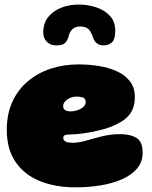

<svg xmlns="http://www.w3.org/2000/svg" viewBox="-20 -781 670 848"><path d="M314 46.5Q225 46.5 156.2 18.8Q87.5 -9 48.8 -65.5Q10 -122 10 -207.5Q10 -278 34.8 -331.8Q59.5 -385.5 103.2 -422.2Q147 -459 204.2 -477.8Q261.5 -496.5 326.5 -496.5Q370.5 -496.5 414.5 -489.8Q458.5 -483 495 -466.8Q531.5 -450.5 553.5 -422.5Q575.5 -394.5 575.5 -352.5Q575.5 -324.5 567.8 -303.8Q560 -283 546 -268Q532 -253 513.2 -242Q494.5 -231 472.5 -222Q450.5 -213 416.8 -205Q383 -197 348.2 -192Q313.5 -187 288 -187Q272.5 -187 266 -183.8Q259.5 -180.5 259.5 -172Q259.5 -167 261.8 -163Q264 -159 268.5 -156.5Q274 -153 282.8 -151.8Q291.5 -150.5 302.5 -150.5Q328 -150.5 360.5 -160Q393 -169.5 430.8 -179Q468.5 -188.5 510.5 -188.5Q555.5 -188.5 582.8 -172Q610 -155.5 610 -106.5Q610 -65.5 585 -36.2Q560 -7 517.8 11.2Q475.5 29.5 422.5 38Q369.5 46.5 314 46.5ZM293.5 -289Q305 -289 320.2 -293.8Q335.5 -298.5 347 -307.8Q358.5 -317 358.5 -330Q358.5 -347 345 -350.8Q331.5 -354.5 317 -354.5Q307 -354.5 296.8 -351.2Q286.5 -348 278 -342.2Q269.5 -336.5 264.2 -329Q259 -321.5 259 -313Q259 -303 263.8 -297.8Q268.5 -292.5 276.5 -290.8Q284.5 -289 293.5 -289ZM228.5 -580.5Q202.5 -580.5 186.8 -596.5Q171 -612.5 171 -637Q171 -679 193.5 -706.5Q216 -734 252 -747.5Q288 -761 328 -761Q366 -761 403 -749.2Q440 -737.5 464.5 -712Q489 -686.5 489 -645Q489 -607 474.2 -593.8Q459.5 -580.5 438 -580.5Q421 -580.5 409 -588.8Q397 -597 391.5 -614Q385.5 -632 378.5 -643Q371.5 -654 361 -659Q350.5 -664 333 -664Q312.5 -664 300 -652.2Q287.5 -640.5 282.5 -619Q279 -604 268.5 -592.2Q258 -580.5 228.5 -580.5Z"/></svg>

Font: Gluten Black
Style: Regular
Weight: 900
Designer: Tyler Finck
Foundry: Etcetera Type Company
Version: Version 1.300